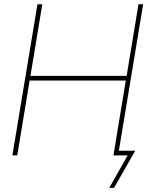

<svg xmlns="http://www.w3.org/2000/svg" viewBox="-20 -748 713 924"><path d="M39.6 0 160.2 -727.5H183.6L126.5 -382.8H589.4L646.5 -727.5H668.9L548.3 0H525.9L585.4 -360.4H122.6L63 0ZM505.9 156.2 594.2 0H532.7L536.6 -22.5H630.9L528.8 156.2Z"/></svg>

Font: Inter Display Thin
Style: Italic
Weight: 100
Italic angle: -9.39999°
Designer: Rasmus Andersson
Foundry: rsms
Version: Version 4.000;git-a52131595